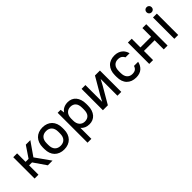

<svg xmlns="http://www.w3.org/2000/svg" viewBox="171 -1838 3180 3180"><g transform="rotate(-45 1760.5 -248.0)"><path d="M234 -219H165V0H75V-500H165V-301H235L369 -500H475L309 -262L495 0H385Z M765 8Q712 8 669.5 -8.5Q627 -25 597 -55.5Q567 -86 551 -130.5Q535 -175 535 -231V-269Q535 -324 551.5 -368.5Q568 -413 598 -444Q628 -475 670.5 -491.5Q713 -508 765 -508Q817 -508 859.5 -491.5Q902 -475 932 -444.5Q962 -414 978.5 -369.5Q995 -325 995 -269V-231Q995 -175 978.5 -131Q962 -87 932 -56Q902 -25 859.5 -8.5Q817 8 765 8ZM765 -78Q828 -78 864.5 -116.5Q901 -155 901 -231V-269Q901 -344 864.5 -383Q828 -422 765 -422Q702 -422 665.5 -383.5Q629 -345 629 -269V-231Q629 -156 665.5 -117Q702 -78 765 -78Z M1357 8Q1258 8 1205 -57V200H1115V-500H1185L1194 -428Q1220 -468 1262 -488Q1304 -508 1358 -508Q1400 -508 1436.5 -492.5Q1473 -477 1499 -446.5Q1525 -416 1540 -371.5Q1555 -327 1555 -269V-231Q1555 -173 1540 -128.5Q1525 -84 1498.5 -53.5Q1472 -23 1435.5 -7.5Q1399 8 1357 8ZM1333 -78Q1393 -78 1427 -115Q1461 -152 1461 -231V-269Q1461 -347 1427 -384.5Q1393 -422 1333 -422Q1279 -422 1243 -385Q1207 -348 1205 -276V-231Q1205 -157 1241 -117.5Q1277 -78 1333 -78Z M2015 -393 1960 -290 1791 0H1675V-500H1765V-107L1820 -210L1989 -500H2105V0H2015Z M2450 8Q2346 8 2285.5 -54Q2225 -116 2225 -231V-269Q2225 -326 2241 -370Q2257 -414 2286 -445Q2315 -476 2357 -492Q2399 -508 2450 -508Q2494 -508 2528.5 -496Q2563 -484 2588.5 -463.5Q2614 -443 2630.5 -415Q2647 -387 2655 -355H2559Q2548 -381 2521.5 -401.5Q2495 -422 2445 -422Q2388 -422 2353.5 -384Q2319 -346 2319 -269V-231Q2319 -155 2354 -116.5Q2389 -78 2445 -78Q2496 -78 2522 -99Q2548 -120 2559 -155H2655Q2640 -83 2589 -37.5Q2538 8 2450 8Z M3100 -214H2850V0H2760V-500H2850V-296H3100V-500H3190V0H3100Z M3348 -500H3438V0H3348ZM3393 -576Q3367 -576 3350 -593Q3333 -610 3333 -636Q3333 -662 3350 -679Q3367 -696 3393 -696Q3419 -696 3436 -679Q3453 -662 3453 -636Q3453 -610 3436 -593Q3419 -576 3393 -576Z"/></g></svg>

Font: PT Root UI Web Medium
Style: Regular
Weight: 500
Designer: Vitaly Kuzmin
Foundry: ParaType Ltd.
Version: Version 1.001W